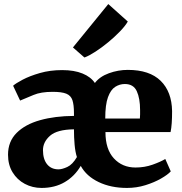

<svg xmlns="http://www.w3.org/2000/svg" viewBox="-20 -914 898 945"><path d="M184.5 11Q140 11 102.2 -9Q64.5 -29 42 -65.8Q19.5 -102.5 19.5 -152.5Q19.5 -217.5 61.8 -259.8Q104 -302 177.2 -322.5Q250.5 -343 344 -343.5V-357.5Q344 -398 336.5 -420.8Q329 -443.5 306.5 -452.8Q284 -462 239 -462Q181.5 -462 145.5 -446.8Q109.5 -431.5 79 -419L44.5 -492Q57 -503.5 91.5 -521.8Q126 -540 176.2 -554.5Q226.5 -569 286 -569Q345.5 -569 386.2 -552.2Q427 -535.5 447 -505.5Q470.5 -537 516 -553.5Q561.5 -570 609 -570Q716 -570 770.8 -516.2Q825.5 -462.5 827 -367Q827 -333 825.2 -308Q823.5 -283 819.5 -264H499Q499 -179.5 540.5 -134.5Q582 -89.5 647 -89.5Q691.5 -89.5 731 -103.5Q770.5 -117.5 793.5 -131.5L820.5 -70.5Q805.5 -54 772.2 -35Q739 -16 695.5 -2.5Q652 11 605 11Q526 11 465.8 -17.8Q405.5 -46.5 377.5 -97.5Q347.5 -46.5 298.8 -17.8Q250 11 184.5 11ZM498 -330.5H668.5Q669.5 -338 669.5 -351Q669.5 -364 669.5 -372Q669.5 -430 653.2 -465.2Q637 -500.5 594.5 -500.5Q569 -500.5 547 -486.5Q525 -472.5 511.5 -435.8Q498 -399 498 -330.5ZM268 -80.5Q285.5 -80.5 311.2 -92.2Q337 -104 358.5 -141Q350.5 -165.5 347.2 -201.8Q344 -238 344 -277.5Q261 -276.5 226.2 -245.8Q191.5 -215 191.5 -175Q191.5 -130.5 211.8 -105.5Q232 -80.5 268 -80.5ZM397 -631.5H395L339 -680.5L513 -894L609 -808Q596 -785.5 570 -758.8Q544 -732 512.5 -706Q481 -680 450.2 -660Q419.5 -640 397 -631.5Z"/></svg>

Font: Merriweather Black
Style: Regular
Weight: 900
Designer: Eben Sorkin
Foundry: Eben Sorkin
Version: Version 2.200;gftools[0.9.31]